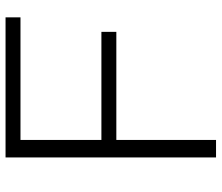

<svg xmlns="http://www.w3.org/2000/svg" viewBox="-72 -708 780 675"><g transform="rotate(-90 317.5 -370.0)"><path d="M102 0V-740H594.5V-687.5H163.5V-403H543.5V-350.5H163.5V0Z"/></g></svg>

Font: Encode Sans Expanded Light
Style: Regular
Weight: 300
Width: 7
Designer: Multiple Designers
Foundry: Impallari Type
Version: Version 3.000; ttfautohint (v1.8.3) -l 8 -r 50 -G 200 -x 14 